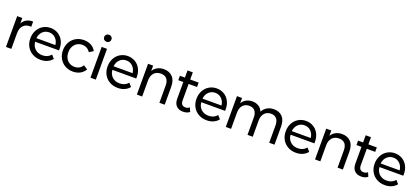

<svg xmlns="http://www.w3.org/2000/svg" viewBox="59 -2138 7483 3443"><g transform="rotate(20 3801.0 -416.5)"><path d="M386.7 -594.4V-494.4Q377.8 -495.6 362.2 -495.6Q280 -495.6 233.3 -443.9Q186.7 -392.2 186.7 -295.6V0H84.4V-587.8H182.2V-482.2Q210 -537.8 262.2 -566.7Q314.4 -595.6 386.7 -594.4Z M998.9 -266.7H544.4Q551.1 -183.3 606.7 -132.8Q662.2 -82.2 746.7 -82.2Q850 -82.2 908.9 -154.4L964.4 -91.1Q925.6 -43.3 869.4 -18.9Q813.3 5.6 744.4 5.6Q656.7 5.6 587.8 -32.8Q518.9 -71.1 480.6 -139.4Q442.2 -207.8 442.2 -294.4Q442.2 -381.1 478.9 -449.4Q515.6 -517.8 580 -556.1Q644.4 -594.4 723.3 -594.4Q801.1 -594.4 864.4 -557.2Q927.8 -520 963.9 -452.2Q1000 -384.4 1000 -295.6ZM543.3 -334.4H905.6Q896.7 -412.2 847.2 -461.7Q797.8 -511.1 724.4 -511.1Q651.1 -511.1 601.1 -462.2Q551.1 -413.3 543.3 -334.4Z M1064.4 -294.4Q1064.4 -381.1 1102.8 -449.4Q1141.1 -517.8 1208.3 -556.1Q1275.6 -594.4 1360 -594.4Q1437.8 -594.4 1497.2 -562.2Q1556.7 -530 1590 -467.8L1511.1 -420Q1485.6 -462.2 1446.1 -483.3Q1406.7 -504.4 1360 -504.4Q1305.6 -504.4 1261.7 -478.3Q1217.8 -452.2 1192.8 -404.4Q1167.8 -356.7 1167.8 -294.4Q1167.8 -231.1 1192.8 -183.3Q1217.8 -135.6 1261.7 -110Q1305.6 -84.4 1360 -84.4Q1407.8 -84.4 1446.7 -105Q1485.6 -125.6 1511.1 -168.9L1590 -120Q1556.7 -58.9 1496.7 -26.7Q1436.7 5.6 1360 5.6Q1275.6 5.6 1208.3 -32.8Q1141.1 -71.1 1102.8 -139.4Q1064.4 -207.8 1064.4 -294.4Z M1677.8 -770Q1677.8 -798.9 1697.8 -818.3Q1717.8 -837.8 1747.8 -837.8Q1777.8 -837.8 1797.2 -818.9Q1816.7 -800 1816.7 -772.2Q1816.7 -743.3 1797.2 -723.3Q1777.8 -703.3 1747.8 -703.3Q1717.8 -703.3 1697.8 -722.2Q1677.8 -741.1 1677.8 -770ZM1798.9 -587.8V0H1696.7V-587.8Z M2472.2 -266.7H2017.8Q2024.4 -183.3 2080 -132.8Q2135.6 -82.2 2220 -82.2Q2323.3 -82.2 2382.2 -154.4L2437.8 -91.1Q2398.9 -43.3 2342.8 -18.9Q2286.7 5.6 2217.8 5.6Q2130 5.6 2061.1 -32.8Q1992.2 -71.1 1953.9 -139.4Q1915.6 -207.8 1915.6 -294.4Q1915.6 -381.1 1952.2 -449.4Q1988.9 -517.8 2053.3 -556.1Q2117.8 -594.4 2196.7 -594.4Q2274.4 -594.4 2337.8 -557.2Q2401.1 -520 2437.2 -452.2Q2473.3 -384.4 2473.3 -295.6ZM2016.7 -334.4H2378.9Q2370 -412.2 2320.6 -461.7Q2271.1 -511.1 2197.8 -511.1Q2124.4 -511.1 2074.4 -462.2Q2024.4 -413.3 2016.7 -334.4Z M3113.3 -341.1V0H3012.2V-326.7Q3012.2 -413.3 2973.3 -457.2Q2934.4 -501.1 2861.1 -501.1Q2778.9 -501.1 2731.1 -448.9Q2683.3 -396.7 2683.3 -304.4V0H2582.2V-587.8H2678.9V-485.6Q2708.9 -536.7 2762.2 -565.6Q2815.6 -594.4 2884.4 -594.4Q2988.9 -594.4 3051.1 -530Q3113.3 -465.6 3113.3 -341.1Z M3463.3 5.6Q3380 5.6 3333.9 -41.7Q3287.8 -88.9 3287.8 -175.6V-496.7H3192.2V-581.1H3287.8V-717.8H3388.9V-581.1H3550V-496.7H3388.9V-180Q3388.9 -132.2 3411.7 -106.7Q3434.4 -81.1 3476.7 -81.1Q3523.3 -81.1 3554.4 -110L3586.7 -34.4Q3565.6 -14.4 3532.8 -4.4Q3500 5.6 3463.3 5.6Z M4168.9 -266.7H3714.4Q3721.1 -183.3 3776.7 -132.8Q3832.2 -82.2 3916.7 -82.2Q4020 -82.2 4078.9 -154.4L4134.4 -91.1Q4095.6 -43.3 4039.4 -18.9Q3983.3 5.6 3914.4 5.6Q3826.7 5.6 3757.8 -32.8Q3688.9 -71.1 3650.6 -139.4Q3612.2 -207.8 3612.2 -294.4Q3612.2 -381.1 3648.9 -449.4Q3685.6 -517.8 3750 -556.1Q3814.4 -594.4 3893.3 -594.4Q3971.1 -594.4 4034.4 -557.2Q4097.8 -520 4133.9 -452.2Q4170 -384.4 4170 -295.6ZM3713.3 -334.4H4075.6Q4066.7 -412.2 4017.2 -461.7Q3967.8 -511.1 3894.4 -511.1Q3821.1 -511.1 3771.1 -462.2Q3721.1 -413.3 3713.3 -334.4Z M5208.9 -341.1V0H5107.8V-326.7Q5107.8 -413.3 5070 -457.2Q5032.2 -501.1 4963.3 -501.1Q4885.6 -501.1 4839.4 -449.4Q4793.3 -397.8 4793.3 -306.7V0H4693.3V-326.7Q4693.3 -413.3 4655.6 -457.2Q4617.8 -501.1 4548.9 -501.1Q4471.1 -501.1 4425.6 -450Q4380 -398.9 4380 -306.7V0H4278.9V-587.8H4375.6V-486.7Q4405.6 -537.8 4456.7 -566.1Q4507.8 -594.4 4573.3 -594.4Q4643.3 -594.4 4694.4 -562.2Q4745.6 -530 4768.9 -468.9Q4798.9 -527.8 4855 -561.1Q4911.1 -594.4 4984.4 -594.4Q5087.8 -594.4 5148.3 -530Q5208.9 -465.6 5208.9 -341.1Z M5872.2 -266.7H5417.8Q5424.4 -183.3 5480 -132.8Q5535.6 -82.2 5620 -82.2Q5723.3 -82.2 5782.2 -154.4L5837.8 -91.1Q5798.9 -43.3 5742.8 -18.9Q5686.7 5.6 5617.8 5.6Q5530 5.6 5461.1 -32.8Q5392.2 -71.1 5353.9 -139.4Q5315.6 -207.8 5315.6 -294.4Q5315.6 -381.1 5352.2 -449.4Q5388.9 -517.8 5453.3 -556.1Q5517.8 -594.4 5596.7 -594.4Q5674.4 -594.4 5737.8 -557.2Q5801.1 -520 5837.2 -452.2Q5873.3 -384.4 5873.3 -295.6ZM5416.7 -334.4H5778.9Q5770 -412.2 5720.6 -461.7Q5671.1 -511.1 5597.8 -511.1Q5524.4 -511.1 5474.4 -462.2Q5424.4 -413.3 5416.7 -334.4Z M6513.3 -341.1V0H6412.2V-326.7Q6412.2 -413.3 6373.3 -457.2Q6334.4 -501.1 6261.1 -501.1Q6178.9 -501.1 6131.1 -448.9Q6083.3 -396.7 6083.3 -304.4V0H5982.2V-587.8H6078.9V-485.6Q6108.9 -536.7 6162.2 -565.6Q6215.6 -594.4 6284.4 -594.4Q6388.9 -594.4 6451.1 -530Q6513.3 -465.6 6513.3 -341.1Z M6863.3 5.6Q6780 5.6 6733.9 -41.7Q6687.8 -88.9 6687.8 -175.6V-496.7H6592.2V-581.1H6687.8V-717.8H6788.9V-581.1H6950V-496.7H6788.9V-180Q6788.9 -132.2 6811.7 -106.7Q6834.4 -81.1 6876.7 -81.1Q6923.3 -81.1 6954.4 -110L6986.7 -34.4Q6965.6 -14.4 6932.8 -4.4Q6900 5.6 6863.3 5.6Z M7568.9 -266.7H7114.4Q7121.1 -183.3 7176.7 -132.8Q7232.2 -82.2 7316.7 -82.2Q7420 -82.2 7478.9 -154.4L7534.4 -91.1Q7495.6 -43.3 7439.4 -18.9Q7383.3 5.6 7314.4 5.6Q7226.7 5.6 7157.8 -32.8Q7088.9 -71.1 7050.6 -139.4Q7012.2 -207.8 7012.2 -294.4Q7012.2 -381.1 7048.9 -449.4Q7085.6 -517.8 7150 -556.1Q7214.4 -594.4 7293.3 -594.4Q7371.1 -594.4 7434.4 -557.2Q7497.8 -520 7533.9 -452.2Q7570 -384.4 7570 -295.6ZM7113.3 -334.4H7475.6Q7466.7 -412.2 7417.2 -461.7Q7367.8 -511.1 7294.4 -511.1Q7221.1 -511.1 7171.1 -462.2Q7121.1 -413.3 7113.3 -334.4Z"/></g></svg>

Font: Paperlogy 5 Medium
Style: Regular
Weight: 500
Designer: redesigned by Lee Juim, glyphs from Gmarket Sans & Montserrat
Foundry: PT&
Version: Version 1.001